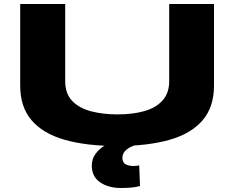

<svg xmlns="http://www.w3.org/2000/svg" viewBox="-20 -720 1171 960"><path d="M81 -292V-700H306V-314Q306 -252 341 -215.5Q376 -179 435.5 -163.5Q495 -148 568 -148Q644 -148 702 -164.5Q760 -181 793 -218Q826 -255 826 -314V-700H1050V-292Q1050 -185 993 -118.5Q936 -52 828 -21Q720 10 566 10Q412 10 303.5 -21Q195 -52 138 -118.5Q81 -185 81 -292ZM585 220Q522 220 480.5 191.5Q439 163 439 108Q439 75 457.5 49.5Q476 24 504 7.5Q532 -9 561 -15L678 0Q637 9 614.5 26.5Q592 44 592 69Q592 92 607.5 101Q623 110 648 110Q656 110 663 109Q670 108 676 107L680 210Q648 220 585 220Z"/></svg>

Font: Georama ExtraExtended
Style: Bold
Weight: 700
Width: 8
Designer: Jean-Baptiste Levee
Foundry: Production Type
Version: Version 1.000